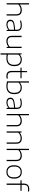

<svg xmlns="http://www.w3.org/2000/svg" viewBox="2912 -3770 1078 6942"><g transform="rotate(90 3451.0 -299.0)"><path d="M95.5 0V-808H141.5V-476.5H145Q185.5 -512 237.5 -530.2Q289.5 -548.5 347 -548.5Q434.5 -548.5 488 -503.2Q541.5 -458 541.5 -351V0H495.5V-349Q495.5 -436.5 453.2 -470.8Q411 -505 341.5 -505Q289 -505 235.8 -485.2Q182.5 -465.5 141.5 -421.5V0Z M868 8Q784.5 8 738.8 -30.2Q693 -68.5 693 -135.5Q693 -202 739.8 -239.2Q786.5 -276.5 893 -289L1056 -308.5V-364.5Q1056 -421.5 1036.8 -452.8Q1017.5 -484 980.8 -495.8Q944 -507.5 891 -507.5Q856 -507.5 813 -501.5Q770 -495.5 726 -480V-521.5Q762 -535 806.5 -541.8Q851 -548.5 892.5 -548.5Q959 -548.5 1005.8 -531.8Q1052.5 -515 1077.2 -474.8Q1102 -434.5 1102 -364V0H1062L1058.5 -65.5H1054Q1023.5 -33 973.5 -12.5Q923.5 8 868 8ZM742 -138.5Q742 -88.5 773.5 -60Q805 -31.5 872.5 -31.5Q923.5 -31.5 971 -51.5Q1018.5 -71.5 1056 -111.5V-270.5L893.5 -251Q811 -241 776.5 -213.8Q742 -186.5 742 -138.5Z M1468.5 9Q1382.5 9 1329 -36.5Q1275.5 -82 1275.5 -188.5V-540.5H1321.5V-190.5Q1321.5 -103 1363.5 -68.2Q1405.5 -33.5 1472.5 -33.5Q1523.5 -33.5 1576.5 -54Q1629.5 -74.5 1670.5 -118V-540.5H1716.5V0H1677L1673 -63H1669Q1628 -27.5 1576.2 -9.2Q1524.5 9 1468.5 9Z M1907.5 220V-540.5H1947.5L1952 -474.5H1955.5Q1987 -509.5 2033 -529Q2079 -548.5 2134 -548.5Q2201 -548.5 2255 -522Q2309 -495.5 2340.5 -436.5Q2372 -377.5 2372 -280.5Q2372 9 2080 9Q2045.5 9 2012.8 5.5Q1980 2 1953.5 -2.5V220ZM2081 -32Q2203.5 -32 2263.8 -91.2Q2324 -150.5 2324 -276Q2324 -361.5 2298.8 -412.2Q2273.5 -463 2229.2 -484.8Q2185 -506.5 2128 -506.5Q2080 -506.5 2034.2 -487.2Q1988.5 -468 1953.5 -421.5V-47.5Q2009.5 -32 2081 -32Z M2730 9Q2642.5 9 2593.8 -35.2Q2545 -79.5 2545 -173.5V-499.5H2427V-540.5H2545L2551.5 -740H2591V-540.5H2807V-499.5H2591V-182Q2591 -101.5 2628.8 -67.2Q2666.5 -33 2736 -33Q2771 -33 2818.5 -43.5V-1Q2793 5 2773 7Q2753 9 2730 9Z M3096.5 9Q3006 9 2920 -15.5V-808H2966V-477.5H2969.5Q3001.5 -510.5 3047.8 -529.5Q3094 -548.5 3151.5 -548.5Q3217 -548.5 3269.8 -521.8Q3322.5 -495 3353.5 -436Q3384.5 -377 3384.5 -280.5Q3384.5 9 3096.5 9ZM3101.5 -32Q3218.5 -32 3277.5 -91.2Q3336.5 -150.5 3336.5 -276Q3336.5 -361.5 3311.5 -412.2Q3286.5 -463 3243 -484.8Q3199.5 -506.5 3144.5 -506.5Q3094.5 -506.5 3047.8 -488Q3001 -469.5 2966 -427.5V-50.5Q2992.5 -42.5 3026.8 -37.2Q3061 -32 3101.5 -32Z M3686 8Q3602.5 8 3556.8 -30.2Q3511 -68.5 3511 -135.5Q3511 -202 3557.8 -239.2Q3604.5 -276.5 3711 -289L3874 -308.5V-364.5Q3874 -421.5 3854.8 -452.8Q3835.5 -484 3798.8 -495.8Q3762 -507.5 3709 -507.5Q3674 -507.5 3631 -501.5Q3588 -495.5 3544 -480V-521.5Q3580 -535 3624.5 -541.8Q3669 -548.5 3710.5 -548.5Q3777 -548.5 3823.8 -531.8Q3870.5 -515 3895.2 -474.8Q3920 -434.5 3920 -364V0H3880L3876.5 -65.5H3872Q3841.5 -33 3791.5 -12.5Q3741.5 8 3686 8ZM3560 -138.5Q3560 -88.5 3591.5 -60Q3623 -31.5 3690.5 -31.5Q3741.5 -31.5 3789 -51.5Q3836.5 -71.5 3874 -111.5V-270.5L3711.5 -251Q3629 -241 3594.5 -213.8Q3560 -186.5 3560 -138.5Z M4102 0V-808H4148V-476.5H4151.5Q4192 -512 4244 -530.2Q4296 -548.5 4353.5 -548.5Q4441 -548.5 4494.5 -503.2Q4548 -458 4548 -351V0H4502V-349Q4502 -436.5 4459.8 -470.8Q4417.5 -505 4348 -505Q4295.5 -505 4242.2 -485.2Q4189 -465.5 4148 -421.5V0Z M4730.5 0V-540.5H4770L4774 -475H4778Q4819.5 -511 4872 -529.8Q4924.5 -548.5 4980.5 -548.5Q5069 -548.5 5122.8 -502.2Q5176.5 -456 5176.5 -347V0H5130.5V-347.5Q5130.5 -434.5 5089.2 -470.2Q5048 -506 4976.5 -506Q4928.5 -506 4873.8 -487.2Q4819 -468.5 4776.5 -422.5V0Z M5359 0V-808H5405V-476.5H5408.5Q5449 -512 5501 -530.2Q5553 -548.5 5610.5 -548.5Q5698 -548.5 5751.5 -503.2Q5805 -458 5805 -351V0H5759V-349Q5759 -436.5 5716.8 -470.8Q5674.5 -505 5605 -505Q5552.5 -505 5499.2 -485.2Q5446 -465.5 5405 -421.5V0Z M6197 9Q6124 9 6069.5 -20Q6015 -49 5984.5 -110.8Q5954 -172.5 5954 -270.5Q5954 -366.5 5984.8 -428Q6015.5 -489.5 6070.2 -519Q6125 -548.5 6197 -548.5Q6270 -548.5 6324.8 -519.8Q6379.5 -491 6409.8 -429.5Q6440 -368 6440 -270.5Q6440 -174.5 6409 -112.5Q6378 -50.5 6323.5 -20.8Q6269 9 6197 9ZM6197 -32.5Q6286 -32.5 6339 -86.8Q6392 -141 6392 -269.5Q6392 -356 6368 -408.2Q6344 -460.5 6300.2 -483.8Q6256.5 -507 6197 -507Q6108 -507 6055 -453.2Q6002 -399.5 6002 -271Q6002 -141.5 6055 -87Q6108 -32.5 6197 -32.5Z M6617 0V-499.5H6499V-540.5H6617V-613Q6617 -818 6820.5 -818Q6840.5 -818 6861.2 -816Q6882 -814 6901.5 -811V-768.5Q6859 -776.5 6821 -776.5Q6740.5 -776.5 6701.8 -740.8Q6663 -705 6663 -617V-540.5H6879V-499.5H6663V0Z"/></g></svg>

Font: Encode Sans Exp XLt
Style: Regular
Weight: 200
Width: 7
Designer: Multiple Designers
Foundry: Impallari Type
Version: Version 3.002; ttfautohint (v1.8.3) -l 8 -r 50 -G 200 -x 14 